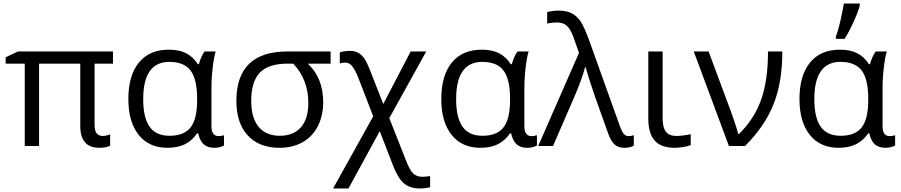

<svg xmlns="http://www.w3.org/2000/svg" viewBox="-20 -826 5097 1086"><path d="M515 -120V-466H619V-535H82L12 -502V-466H120V0H201V-466H434V-114Q434 10 541 10Q582 10 603 -2V-66Q579 -57 561 -57Q539 -57 527 -71.5Q515 -86 515 -120Z M1095 -72H1101Q1110 -30 1132 -10Q1154 10 1193 10Q1223 10 1247 -3V-61Q1229 -56 1217 -56Q1176 -56 1176 -112V-326Q1176 -384 1183 -443.5Q1190 -503 1200 -535H1137Q1117 -507 1105 -463H1099Q1072 -505 1032.5 -525Q993 -545 935 -545Q825 -545 765.5 -472Q706 -399 706 -266Q706 -136 764.5 -63Q823 10 927 10Q985 10 1025.5 -10Q1066 -30 1095 -72ZM790 -265Q790 -476 938 -476Q1021 -476 1058 -427Q1095 -378 1095 -267V-260Q1095 -153 1058 -105.5Q1021 -58 939 -58Q862 -58 826 -109.5Q790 -161 790 -265Z M1721 -466H1850V-535H1606Q1317 -535 1317 -255Q1317 -130 1381.5 -60Q1446 10 1561 10Q1636 10 1692 -22Q1747 -53 1777.5 -112Q1808 -171 1808 -248Q1808 -385 1721 -466ZM1607 -466H1639Q1724 -375 1724 -243Q1724 -154 1682 -106Q1640 -58 1563 -58Q1484 -58 1442.5 -109Q1401 -160 1401 -255Q1401 -365 1450 -415.5Q1499 -466 1607 -466Z M1902 -530V-467Q1917 -472 1933 -472Q1955 -472 1971 -453Q1991 -427 2007 -385L2091 -168L1864 240H1951L2128 -84L2201 105Q2230 181 2264 210.5Q2298 240 2355 240Q2386 240 2413 233V170Q2383 174 2369 174Q2337 174 2317 155Q2297 136 2275 78L2182 -158L2391 -535H2303L2148 -238L2077 -418Q2057 -471 2041 -495Q2025 -517 2006 -527.5Q1987 -538 1961 -538Q1928 -538 1902 -530Z M2865 -72H2871Q2880 -30 2902 -10Q2924 10 2963 10Q2993 10 3017 -3V-61Q2999 -56 2987 -56Q2946 -56 2946 -112V-326Q2946 -384 2953 -443.5Q2960 -503 2970 -535H2907Q2887 -507 2875 -463H2869Q2842 -505 2802.5 -525Q2763 -545 2705 -545Q2595 -545 2535.5 -472Q2476 -399 2476 -266Q2476 -136 2534.5 -63Q2593 10 2697 10Q2755 10 2795.5 -10Q2836 -30 2865 -72ZM2560 -265Q2560 -476 2708 -476Q2791 -476 2828 -427Q2865 -378 2865 -267V-260Q2865 -153 2828 -105.5Q2791 -58 2709 -58Q2632 -58 2596 -109.5Q2560 -161 2560 -265Z M3232 -286Q3275 -388 3289 -445H3293Q3307 -391 3345 -281L3421 -68Q3436 -27 3456.5 -8.5Q3477 10 3512 10Q3543 10 3565 -2V-61Q3547 -56 3536 -56Q3520 -56 3509.5 -67.5Q3499 -79 3489 -105L3312 -599Q3284 -675 3264 -705Q3242 -737 3212.5 -751.5Q3183 -766 3139 -766Q3110 -766 3075 -758V-693Q3104 -699 3131 -699Q3154 -699 3172 -690Q3188 -681 3200.5 -663.5Q3213 -646 3227 -606L3255 -527L3024 0H3108Z M3647 -155Q3647 -72 3683 -31Q3719 10 3796 10Q3820 10 3845.5 5.5Q3871 1 3887 -5V-67Q3870 -63 3846.5 -60Q3823 -57 3806 -57Q3765 -57 3746.5 -81Q3728 -105 3728 -157V-535H3647Z M4194 0Q4305 -111 4355 -235.5Q4405 -360 4405 -535H4324Q4324 -372 4285.5 -263Q4247 -154 4160 -68H4156Q4149 -96 4129 -153.5Q4109 -211 4095 -247L3988 -535H3904L4103 0Z M4757 -606Q4781 -643 4807.5 -701Q4834 -759 4843 -795V-806H4753Q4746 -763 4733.5 -708Q4721 -653 4708 -620V-606ZM4891 -72H4897Q4906 -30 4928 -10Q4950 10 4989 10Q5019 10 5043 -3V-61Q5025 -56 5013 -56Q4972 -56 4972 -112V-326Q4972 -384 4979 -443.5Q4986 -503 4996 -535H4933Q4913 -507 4901 -463H4895Q4868 -505 4828.5 -525Q4789 -545 4731 -545Q4621 -545 4561.5 -472Q4502 -399 4502 -266Q4502 -136 4560.5 -63Q4619 10 4723 10Q4781 10 4821.5 -10Q4862 -30 4891 -72ZM4586 -265Q4586 -476 4734 -476Q4817 -476 4854 -427Q4891 -378 4891 -267V-260Q4891 -153 4854 -105.5Q4817 -58 4735 -58Q4658 -58 4622 -109.5Q4586 -161 4586 -265Z"/></svg>

Font: OpenSansMMV
Style: Regular
Weight: 400
Designer: Steve Matteson
Foundry: Ascender Corporation
Version: Version 4.000